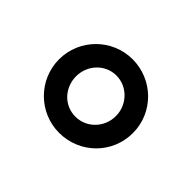

<svg xmlns="http://www.w3.org/2000/svg" viewBox="-74 -861 535 535"><g transform="rotate(45 193.5 -593.0)"><path d="M193 -738C113 -738 48 -673 48 -593C48 -513 113 -448 193 -448C274 -448 339 -512 339 -593C339 -674 273 -738 193 -738ZM193 -674C237 -674 272 -637 272 -593C272 -549 238 -512 193 -512C148 -512 115 -549 115 -593C115 -637 149 -674 193 -674Z"/></g></svg>

Font: Rosario
Style: Bold
Weight: 700
Designer: Hector Gatti
Foundry: Omnibus Type
Version: Version 1.100